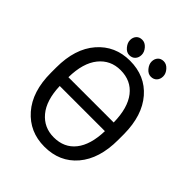

<svg xmlns="http://www.w3.org/2000/svg" viewBox="-237 -1003 1155 1155"><g transform="rotate(45 340.5 -426.0)"><path d="M622.1 -333Q622.1 -172.9 544.4 -81.5Q466.8 9.8 336.9 9.8Q210.4 9.8 130.4 -81.5Q50.3 -172.9 50.3 -333V-377.9Q50.3 -537.6 129.9 -629.2Q209.5 -720.7 335.9 -720.7Q464.8 -720.7 542.7 -630.6Q620.6 -540.5 622.1 -383.8ZM335.9 -640.6Q250.5 -640.6 198 -575.7Q145.5 -510.7 143.6 -388.2H528.8Q526.9 -510.7 476.1 -575.7Q425.3 -640.6 335.9 -640.6ZM336.9 -69.8Q425.3 -69.8 475.1 -132.6Q524.9 -195.3 528.3 -314H144Q147.9 -195.3 200.4 -132.6Q252.9 -69.8 336.9 -69.8ZM346.4 -755.9Q332.5 -740.7 308.6 -740.7Q284.7 -740.7 266.1 -763.2Q247.6 -785.6 247.6 -808.6Q247.6 -831.5 261 -846.7Q274.4 -861.8 298.6 -861.8Q322.8 -861.8 341.6 -840.3Q360.4 -818.8 360.4 -794.9Q360.4 -771 346.4 -755.9ZM529.5 -755.9Q515.6 -740.7 491.7 -740.7Q467.8 -740.7 449.2 -763.2Q430.7 -785.6 430.7 -808.6Q430.7 -831.5 444.1 -846.7Q457.5 -861.8 481.4 -861.8Q505.4 -861.8 524.4 -840.3Q543.5 -818.8 543.5 -794.9Q543.5 -771 529.5 -755.9Z"/></g></svg>

Font: LXGW WenKai Screen R
Style: Regular
Weight: 400
Designer: Fontworks Inc.
Version: Version 1.235;May 31, 2022